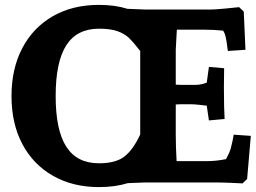

<svg xmlns="http://www.w3.org/2000/svg" viewBox="-20 -744 1045 783"><path d="M855 0H573.2L501 2.9Q449.2 19 383.8 19Q276.9 19 196 -27.1Q115.2 -73.2 71 -156.7Q26.9 -240.2 26.9 -352.1Q26.9 -463.9 71 -547.9Q115.2 -631.8 195.6 -678Q275.9 -724.1 383.8 -724.1Q448.7 -724.1 500 -708Q565.9 -705.1 573.2 -705.1H840.8Q854 -705.1 897 -709Q939.9 -712.9 955.1 -714.8L974.1 -696.8L981 -541L909.2 -536.1Q903.3 -584 899.9 -595.2Q897 -608.4 890.1 -619.1Q850.1 -623 811 -623H701.2Q697.3 -551.3 696.8 -542V-398.9Q706.5 -397.9 723.1 -397.9H778.8Q792 -397.9 805.4 -401.4Q818.8 -404.8 823.2 -407.2L832 -471.2L894 -465.8L893.1 -386.2Q893.1 -345.2 894 -308.6Q895 -272 896 -258.8L832 -252.9L823.2 -313Q816.4 -314 794.2 -316.4Q772 -318.8 758.8 -318.8H728Q704.1 -318.8 696.8 -317.9V-192.9Q696.8 -147 700.2 -86.9H825.2Q862.3 -86.9 901.9 -95.2Q915 -119.1 920.9 -138.2Q929.7 -172.4 933.1 -194.8L1002.9 -189.9L987.8 -14.2L969.2 3.9Q954.1 2.9 917.5 1.5Q880.9 0 855 0ZM383.8 -627Q293.9 -627 250.5 -559.6Q207 -492.2 207 -352.1Q207 -212.9 250.5 -145.5Q293.9 -78.1 383.8 -78.1Q452.6 -78.1 488.3 -106.4Q523.9 -134.8 551.8 -195.8V-536.1Q523.9 -571.8 506.3 -588.9Q488.8 -606 460 -616.5Q431.2 -627 383.8 -627Z"/></svg>

Font: Sura
Style: Bold
Weight: 700
Designer: Carolina Giovagnoli
Foundry: Huerta Tipografica
Version: Version 1.002;PS 001.002;hotconv 1.0.70;makeotf.lib2.5.58329